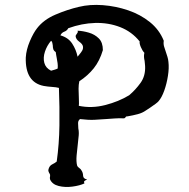

<svg xmlns="http://www.w3.org/2000/svg" viewBox="-20 -742 771 782"><path d="M666 -490Q669 -465 664 -433Q659 -401 649 -373Q639 -345 626 -330Q624 -327 613.5 -319Q603 -311 591.5 -303.5Q580 -296 574 -292Q560 -282 541 -277Q522 -272 499 -268Q494 -269 491 -264Q488 -260 485 -260Q464 -261 446 -259.5Q428 -258 411 -257Q388 -255 363.5 -254Q339 -253 306 -257Q298 -251 298 -240.5Q298 -230 299 -219Q300 -214 300.5 -209.5Q301 -205 301 -200Q301 -191 299.5 -180Q298 -169 297 -156Q294 -133 292 -108.5Q290 -84 294 -68Q296 -62 302.5 -58Q309 -54 313 -46Q318 -38 318.5 -26Q319 -14 335 -11Q333 -10 329 -8Q325 -6 323 -3.5Q321 -1 324 5Q305 14 275 18Q245 22 219 15.5Q193 9 184 -11Q183 -14 183 -17.5Q183 -21 184 -24Q184 -28 184 -30Q183 -34 180 -38Q178 -42 177 -45.5Q176 -49 179 -57Q183 -68 193.5 -73Q204 -78 211 -84Q221 -155 222 -230.5Q223 -306 220 -384Q209 -387 192 -388Q175 -389 158 -392Q82 -407 85 -508Q87 -540 101.5 -574Q116 -608 131 -627Q158 -662 206 -682.5Q254 -703 301 -714Q346 -725 399 -721Q452 -717 502 -700Q552 -683 590.5 -652Q629 -621 647 -576Q645 -563 648.5 -552Q652 -541 656 -529Q659 -520 662 -510.5Q665 -501 666 -490ZM571 -473Q571 -479 570 -484Q569 -489 569 -494Q567 -502 566.5 -510Q566 -518 568 -527Q560 -535 553.5 -550.5Q547 -566 549 -573Q517 -613 469.5 -631.5Q422 -650 367.5 -648.5Q313 -647 258 -627Q253 -617 242 -613Q231 -609 226 -598Q258 -589 274 -564.5Q290 -540 296 -511Q298 -514 300 -516Q302 -518 304 -521Q310 -528 314.5 -535.5Q319 -543 318 -552Q317 -562 303 -572Q289 -582 288 -595Q288 -598 292 -603Q294 -606 296 -609Q298 -612 296 -617Q318 -616 342 -609Q366 -602 382.5 -585.5Q399 -569 399 -538Q386 -494 362 -464Q338 -434 303 -411Q300 -397 300 -380.5Q300 -364 301 -348Q301 -337 301.5 -328Q302 -319 301 -311Q353 -300 408 -314Q463 -328 506 -354Q532 -376 552.5 -404.5Q573 -433 571 -473ZM215 -463Q216 -475 214.5 -485Q213 -495 211 -506Q210 -511 209 -517Q208 -523 207 -530Q199 -535 197 -542Q195 -549 195 -557Q194 -563 193 -568Q192 -573 188 -576Q171 -556 163 -531.5Q155 -507 160.5 -486Q166 -465 188 -454Q195 -456 202 -458Q209 -460 215 -463Z"/></svg>

Font: Yuji Mai
Style: Regular
Weight: 400
Designer: Kataoka Yuji
Foundry: Kinuta Font Factory
Version: Version 3.002